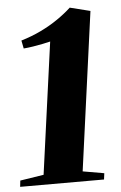

<svg xmlns="http://www.w3.org/2000/svg" viewBox="-54 -791 522 830"><g transform="rotate(-5 207.5 -376.5)"><path d="M2.5 -27 105 -43 183.5 -614.5Q171 -611.5 150.8 -607.2Q130.5 -603 108.2 -599.5Q86 -596 67 -594.5L60 -629.5Q106.5 -643.5 146.8 -663Q187 -682.5 220.8 -705.8Q254.5 -729 280.5 -753L368.5 -731L274.5 -43L367 -27L363.5 0H-0.5Z"/></g></svg>

Font: Merriweather 120pt Black
Style: Italic
Weight: 900
Italic angle: -7.8°
Version: Version 2.101